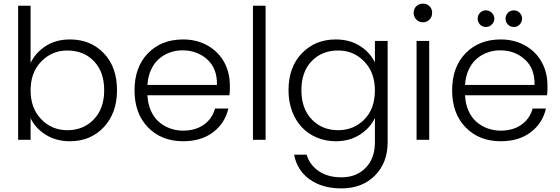

<svg xmlns="http://www.w3.org/2000/svg" viewBox="-20 -772 3090 1060"><path d="M148.9 -424.8Q177.2 -482.4 233.2 -518.3Q289.1 -554.2 366.2 -554.2Q480.5 -554.2 553.2 -478Q626 -401.9 626 -273.9Q626 -147.9 553 -70.1Q480 7.8 366.2 7.8Q290 7.8 232.2 -28.3Q174.3 -64.5 148.9 -120.1V0H80.1V-740.2H148.9ZM148.9 -272.9Q148.9 -174.3 207.5 -113.8Q266.1 -53.2 352.1 -53.2Q440.4 -53.2 497.8 -112.8Q555.2 -172.4 555.2 -273.9Q555.2 -376 498.3 -434.6Q441.4 -493.2 352.1 -493.2Q266.6 -493.2 207.8 -432.6Q148.9 -372.1 148.9 -272.9Z M987.8 -494.1Q950.7 -494.1 917.2 -481.9Q883.8 -469.7 857.2 -446.5Q830.6 -423.3 813.7 -386.5Q796.9 -349.6 793.9 -303.2H1177.7Q1179.7 -394 1124 -444.1Q1068.4 -494.1 987.8 -494.1ZM722.7 -272.9Q722.7 -401.9 796.9 -478Q871.1 -554.2 990.7 -554.2Q1068.4 -554.2 1127.9 -519.5Q1187.5 -484.9 1218.3 -427.5Q1249 -370.1 1249 -300.8V-272Q1249 -268.1 1246.6 -246.1H793.9Q795.9 -199.7 812.5 -161.9Q829.1 -124 856.2 -100.1Q883.3 -76.2 917.7 -63.5Q952.1 -50.8 990.7 -50.8Q1059.1 -50.8 1105.5 -83.7Q1151.9 -116.7 1167 -172.9H1240.7Q1222.2 -91.8 1156.7 -42Q1091.3 7.8 990.7 7.8Q872.1 7.8 797.4 -68.6Q722.7 -145 722.7 -272.9Z M1376.5 -740.2H1446.3V0H1376.5Z M1572.8 -273.9Q1572.8 -401.4 1646.5 -477.8Q1720.2 -554.2 1834 -554.2Q1910.2 -554.2 1966.8 -518.6Q2023.4 -482.9 2049.8 -426.8V-545.9H2120.1V14.2Q2120.1 126.5 2049.8 197.3Q1979.5 268.1 1864.7 268.1Q1758.8 268.1 1689.2 218Q1619.6 168 1604 82H1672.9Q1690.4 139.6 1740.7 173.3Q1791 207 1864.7 207Q1947.8 207 1998.8 154.5Q2049.8 102.1 2049.8 14.2V-121.1Q2023.9 -65.4 1967 -28.8Q1910.2 7.8 1834 7.8Q1778.3 7.8 1730.2 -12.2Q1682.1 -32.2 1647.5 -68.4Q1612.8 -104.5 1592.8 -157.5Q1572.8 -210.4 1572.8 -273.9ZM1644 -273.9Q1644 -172.4 1701.2 -112.8Q1758.3 -53.2 1846.7 -53.2Q1933.1 -53.2 1991.5 -112.5Q2049.8 -171.9 2049.8 -272.9Q2049.8 -371.1 1991.5 -432.1Q1933.1 -493.2 1846.7 -493.2Q1757.3 -493.2 1700.7 -434.6Q1644 -376 1644 -273.9Z M2279.8 -545.9H2349.6V0H2279.8ZM2278.6 -663.8Q2263.7 -678.7 2263.7 -701.2Q2263.7 -723.6 2278.6 -737.8Q2293.5 -752 2314.9 -752Q2336.4 -752 2351.1 -737.8Q2365.7 -723.6 2365.7 -701.2Q2365.7 -678.7 2351.1 -663.8Q2336.4 -648.9 2314.9 -648.9Q2293.5 -648.9 2278.6 -663.8Z M2741.2 -494.1Q2704.1 -494.1 2670.7 -481.9Q2637.2 -469.7 2610.6 -446.5Q2584 -423.3 2567.1 -386.5Q2550.3 -349.6 2547.4 -303.2H2931.2Q2933.1 -394 2877.4 -444.1Q2821.8 -494.1 2741.2 -494.1ZM2476.1 -272.9Q2476.1 -401.9 2550.3 -478Q2624.5 -554.2 2744.1 -554.2Q2821.8 -554.2 2881.3 -519.5Q2940.9 -484.9 2971.7 -427.5Q3002.4 -370.1 3002.4 -300.8V-272Q3002.4 -268.1 3000 -246.1H2547.4Q2549.3 -199.7 2565.9 -161.9Q2582.5 -124 2609.6 -100.1Q2636.7 -76.2 2671.1 -63.5Q2705.6 -50.8 2744.1 -50.8Q2812.5 -50.8 2858.9 -83.7Q2905.3 -116.7 2920.4 -172.9H2994.1Q2975.6 -91.8 2910.2 -42Q2844.7 7.8 2744.1 7.8Q2625.5 7.8 2550.8 -68.6Q2476.1 -145 2476.1 -272.9ZM2663.1 -714.8Q2681.6 -714.8 2695.3 -701.2Q2709 -687.5 2709 -668.9Q2709 -650.4 2695.3 -636.7Q2681.6 -623 2663.1 -623Q2643.1 -623 2630.1 -636.5Q2617.2 -649.9 2617.2 -668.9Q2617.2 -688 2630.1 -701.4Q2643.1 -714.8 2663.1 -714.8ZM2817.4 -714.8Q2835.9 -714.8 2849.1 -701.2Q2862.3 -687.5 2862.3 -668.9Q2862.3 -650.4 2849.1 -636.7Q2835.9 -623 2817.4 -623Q2797.4 -623 2784.2 -636.5Q2771 -649.9 2771 -668.9Q2771 -688 2784.2 -701.4Q2797.4 -714.8 2817.4 -714.8Z"/></svg>

Font: PoppinsZ Light
Style: Regular
Weight: 300
Designer: Ninad Kale (Devanagari), Jonny Pinhorn (Latin)
Foundry: Indian Type Foundry
Version: Version 3.002;FEAKit 1.0